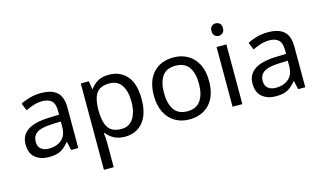

<svg xmlns="http://www.w3.org/2000/svg" viewBox="-107 -1081 2813 1666"><g transform="rotate(-15 1300.0 -248.5)"><path d="M288 -545Q386 -545 433 -502Q480 -459 480 -365V0H416L399 -76H395Q360 -32 321.5 -11Q283 10 215 10Q142 10 94 -28.5Q46 -67 46 -149Q46 -229 109 -272.5Q172 -316 303 -320L394 -323V-355Q394 -422 365 -448Q336 -474 283 -474Q241 -474 203 -461.5Q165 -449 132 -433L105 -499Q140 -518 188 -531.5Q236 -545 288 -545ZM314 -259Q214 -255 175.5 -227Q137 -199 137 -148Q137 -103 164.5 -82Q192 -61 235 -61Q303 -61 348 -98.5Q393 -136 393 -214V-262Z M901 -546Q1000 -546 1060.5 -477Q1121 -408 1121 -269Q1121 -132 1060.5 -61Q1000 10 900 10Q838 10 797.5 -13.5Q757 -37 734 -68H728Q730 -51 732 -25Q734 1 734 20V240H646V-536H718L730 -463H734Q758 -498 797 -522Q836 -546 901 -546ZM885 -472Q803 -472 769.5 -426Q736 -380 734 -286V-269Q734 -170 766.5 -116.5Q799 -63 887 -63Q936 -63 967.5 -90Q999 -117 1014.5 -163.5Q1030 -210 1030 -270Q1030 -362 994.5 -417Q959 -472 885 -472Z M1727 -269Q1727 -136 1659.5 -63Q1592 10 1477 10Q1406 10 1350.5 -22.5Q1295 -55 1263 -117.5Q1231 -180 1231 -269Q1231 -402 1298 -474Q1365 -546 1480 -546Q1553 -546 1608.5 -513.5Q1664 -481 1695.5 -419.5Q1727 -358 1727 -269ZM1322 -269Q1322 -174 1359.5 -118.5Q1397 -63 1479 -63Q1560 -63 1598 -118.5Q1636 -174 1636 -269Q1636 -364 1598 -418Q1560 -472 1478 -472Q1396 -472 1359 -418Q1322 -364 1322 -269Z M1911 -737Q1931 -737 1946.5 -723.5Q1962 -710 1962 -681Q1962 -653 1946.5 -639Q1931 -625 1911 -625Q1889 -625 1874 -639Q1859 -653 1859 -681Q1859 -710 1874 -723.5Q1889 -737 1911 -737ZM1954 -536V0H1866V-536Z M2327 -545Q2425 -545 2472 -502Q2519 -459 2519 -365V0H2455L2438 -76H2434Q2399 -32 2360.5 -11Q2322 10 2254 10Q2181 10 2133 -28.5Q2085 -67 2085 -149Q2085 -229 2148 -272.5Q2211 -316 2342 -320L2433 -323V-355Q2433 -422 2404 -448Q2375 -474 2322 -474Q2280 -474 2242 -461.5Q2204 -449 2171 -433L2144 -499Q2179 -518 2227 -531.5Q2275 -545 2327 -545ZM2353 -259Q2253 -255 2214.5 -227Q2176 -199 2176 -148Q2176 -103 2203.5 -82Q2231 -61 2274 -61Q2342 -61 2387 -98.5Q2432 -136 2432 -214V-262Z"/></g></svg>

Font: Noto Sans Hatran
Style: Regular
Weight: 400
Designer: Monotype Design Team
Foundry: Monotype Imaging Inc.
Version: Version 2.001; ttfautohint (v1.8.4.7-5d5b)